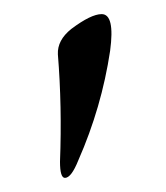

<svg xmlns="http://www.w3.org/2000/svg" viewBox="-20 -696 235 272"><path d="M65 -467Q68 -545 62 -619Q61 -639 81 -655Q109 -676 124 -676Q143 -676 136 -624Q124 -544 91 -469Q81 -444 72 -444Q65 -444 65 -467Z"/></svg>

Font: EB Garamond 12 All SC
Style: AllSC
Weight: 400
Version: Version 0.016 ; ttfautohint (v0.97) -l 8 -r 50 -G 200 -x 0 -